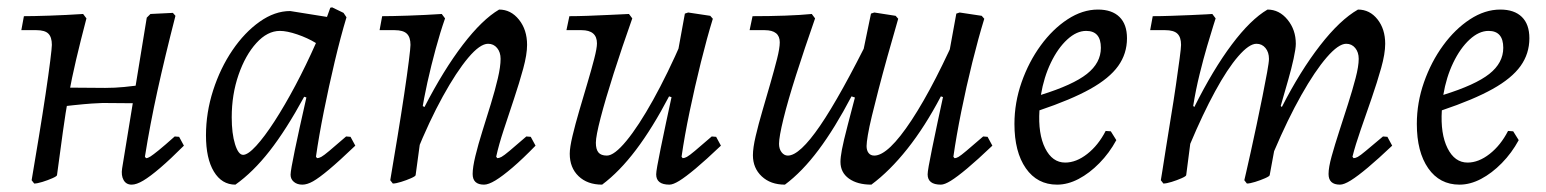

<svg xmlns="http://www.w3.org/2000/svg" viewBox="-20 -490 4203 522"><path d="M73 9 66 0Q76 -59 86 -120Q96 -181 104 -234.5Q112 -288 116.5 -324Q121 -360 121 -368Q121 -389 111.5 -398.5Q102 -408 79 -408H38L45 -446Q70 -446 115 -447.5Q160 -449 206 -452L215 -440Q199 -379 187 -328Q175 -277 166.5 -230Q158 -183 151 -132L135 -14Q135 -11 122.5 -5.5Q110 0 95.5 4.5Q81 9 73 9ZM126 -198 134 -252Q167 -252 200 -251.5Q233 -251 266 -251Q292 -251 317.5 -253.5Q343 -256 387 -262L382 -209L259 -210Q251 -210 229.5 -208.5Q208 -207 180 -204Q152 -201 126 -198ZM467 -118 480 -94Q443 -57 415.5 -33.5Q388 -10 369.5 1Q351 12 338 12Q323 12 316 -0.5Q309 -13 312 -32L379 -442L389 -452L450 -455L457 -447Q428 -334 408 -243Q388 -152 374 -64L377 -60Q382 -60 389 -64.5Q396 -69 411.5 -81.5Q427 -94 455 -119Z M842 -60Q847 -60 853.5 -63.5Q860 -67 875.5 -80Q891 -93 921 -119L933 -118L946 -94Q902 -52 874.5 -29Q847 -6 831 3Q815 12 802 12Q788 12 779 4.5Q770 -3 770 -15Q770 -26 781.5 -81.5Q793 -137 813 -225L807 -227Q758 -137 713 -79.5Q668 -22 620 12Q583 12 561.5 -23.5Q540 -59 540 -122Q540 -184 559.5 -244.5Q579 -305 612 -353.5Q645 -402 686 -431Q727 -460 769 -460L869 -444L878 -469L883 -470L914 -455L922 -443Q906 -390 890 -322.5Q874 -255 860.5 -187.5Q847 -120 839 -64ZM641 -69Q654 -69 676.5 -93.5Q699 -118 726.5 -160.5Q754 -203 783 -257.5Q812 -312 839 -373Q816 -387 788 -396.5Q760 -406 741 -406Q707 -406 677 -373Q647 -340 628.5 -286.5Q610 -233 610 -171Q610 -127 619 -98Q628 -69 641 -69Z M1296 12Q1265 12 1265 -17Q1265 -35 1272.5 -66Q1280 -97 1291.5 -133.5Q1303 -170 1314.5 -207.5Q1326 -245 1333.5 -277Q1341 -309 1341 -330Q1341 -348 1331.5 -359.5Q1322 -371 1307 -371Q1285 -371 1253 -333Q1221 -295 1184 -228Q1147 -161 1111 -72L1115 -210L1134 -199Q1186 -300 1238.5 -368.5Q1291 -437 1337 -464Q1369 -464 1391 -436.5Q1413 -409 1413 -368Q1413 -342 1402.5 -303.5Q1392 -265 1377.5 -221.5Q1363 -178 1349.5 -137Q1336 -96 1329 -64L1332 -60Q1337 -60 1343.5 -63.5Q1350 -67 1365.5 -80Q1381 -93 1411 -119L1423 -118L1436 -94Q1401 -58 1373.5 -34.5Q1346 -11 1327 0.5Q1308 12 1296 12ZM1048 9 1041 0Q1051 -59 1061 -120Q1071 -181 1079 -234.5Q1087 -288 1091.5 -324Q1096 -360 1096 -368Q1096 -389 1086 -398.5Q1076 -408 1053 -408H1012L1019 -446Q1044 -446 1089.5 -447.5Q1135 -449 1181 -452L1190 -440Q1177 -403 1164.5 -357Q1152 -311 1142 -266Q1132 -221 1127 -186L1126 -132L1110 -14Q1110 -11 1097.5 -5.5Q1085 0 1070.5 4.5Q1056 9 1048 9Z M1617 12Q1577 12 1553 -11Q1529 -34 1529 -72Q1529 -89 1536.5 -120.5Q1544 -152 1555 -189.5Q1566 -227 1577 -264Q1588 -301 1595.5 -330Q1603 -359 1603 -372Q1603 -408 1561 -408H1520L1528 -446Q1549 -446 1578 -447Q1607 -448 1637 -449.5Q1667 -451 1690 -452L1699 -440Q1671 -361 1648.5 -290.5Q1626 -220 1613 -170Q1600 -120 1600 -102Q1600 -84 1607 -75.5Q1614 -67 1630 -67Q1650 -67 1683 -107Q1716 -147 1755.5 -218Q1795 -289 1835 -381L1823 -220L1799 -228Q1754 -142 1709 -82.5Q1664 -23 1617 12ZM1800 12Q1764 12 1764 -16Q1764 -22 1767 -39Q1770 -56 1776 -85.5Q1782 -115 1791 -157.5Q1800 -200 1812 -255L1813 -294L1842 -453L1851 -456L1911 -447L1918 -439Q1902 -387 1885.5 -320.5Q1869 -254 1855 -187Q1841 -120 1833 -64L1836 -60Q1841 -60 1847.5 -63.5Q1854 -67 1869.5 -80Q1885 -93 1915 -119L1927 -118L1940 -94Q1899 -55 1871.5 -32Q1844 -9 1827 1.5Q1810 12 1800 12Z M2114 12Q2075 12 2051 -10.5Q2027 -33 2027 -68Q2027 -88 2034.5 -120Q2042 -152 2053 -189.5Q2064 -227 2074.5 -263.5Q2085 -300 2092.5 -329.5Q2100 -359 2100 -375Q2100 -408 2059 -408H2018L2026 -446Q2072 -446 2114.5 -447.5Q2157 -449 2187 -452L2196 -440Q2167 -357 2144.5 -286.5Q2122 -216 2110 -167Q2098 -118 2098 -99Q2098 -85 2105 -76Q2112 -67 2122 -67Q2154 -67 2209.5 -148Q2265 -229 2350 -401L2319 -220L2295 -228Q2250 -142 2205.5 -82.5Q2161 -23 2114 12ZM2349 12Q2311 12 2288 -4.5Q2265 -21 2265 -50Q2265 -62 2269 -83.5Q2273 -105 2285 -151Q2297 -197 2319 -281L2325 -342L2348 -453L2357 -456L2415 -447L2422 -439Q2406 -384 2392.5 -335.5Q2379 -287 2368.5 -246.5Q2358 -206 2350.5 -175Q2343 -144 2339.5 -123Q2336 -102 2336 -93Q2336 -81 2341.5 -74Q2347 -67 2357 -67Q2395 -67 2458.5 -163.5Q2522 -260 2596 -431L2562 -220L2538 -228Q2495 -146 2447 -85.5Q2399 -25 2349 12ZM2538 12Q2502 12 2502 -16Q2502 -22 2505 -39Q2508 -56 2514 -85.5Q2520 -115 2529 -157.5Q2538 -200 2550 -255L2551 -294L2580 -453L2589 -456L2649 -447L2656 -439Q2640 -387 2623.5 -320.5Q2607 -254 2593.5 -187Q2580 -120 2572 -64L2575 -60Q2580 -60 2586 -63.5Q2592 -67 2607.5 -80Q2623 -93 2653 -119L2665 -118L2678 -94Q2637 -55 2609.5 -32Q2582 -9 2565 1.5Q2548 12 2538 12Z M3044 -386Q3044 -344 3020 -310.5Q2996 -277 2944 -248Q2892 -219 2806 -190Q2802 -126 2821.5 -87Q2841 -48 2876 -48Q2906 -48 2936 -71.5Q2966 -95 2986 -134L3000 -133L3015 -109Q2996 -74 2969 -46.5Q2942 -19 2912.5 -3.5Q2883 12 2854 12Q2800 12 2769 -32.5Q2738 -77 2738 -153Q2738 -211 2757.5 -266.5Q2777 -322 2809.5 -366.5Q2842 -411 2882.5 -437.5Q2923 -464 2965 -464Q3003 -464 3023.5 -444Q3044 -424 3044 -386ZM2933 -406Q2907 -406 2881.5 -382.5Q2856 -359 2837 -319.5Q2818 -280 2810 -232Q2897 -259 2935 -289Q2973 -319 2973 -360Q2973 -406 2933 -406Z M3660 -60Q3665 -60 3671.5 -63.5Q3678 -67 3693.5 -80Q3709 -93 3740 -119L3752 -118L3765 -94Q3727 -58 3699 -34.5Q3671 -11 3652.5 0.5Q3634 12 3623 12Q3592 12 3592 -17Q3592 -35 3600.5 -65.5Q3609 -96 3621 -133Q3633 -170 3645 -207.5Q3657 -245 3665.5 -277.5Q3674 -310 3674 -330Q3674 -348 3664.5 -359.5Q3655 -371 3640 -371Q3619 -371 3587 -334Q3555 -297 3518 -231.5Q3481 -166 3444 -79L3432 -14Q3432 -11 3419.5 -5.5Q3407 0 3392.5 4.5Q3378 9 3370 9L3363 0Q3363 0 3368 -21.5Q3373 -43 3380.5 -77Q3388 -111 3396.5 -151Q3405 -191 3412.5 -228.5Q3420 -266 3425 -293.5Q3430 -321 3430 -330Q3430 -348 3420.5 -359.5Q3411 -371 3396 -371Q3376 -371 3346.5 -337Q3317 -303 3283.5 -241.5Q3250 -180 3216 -99L3205 -14Q3205 -11 3192.5 -5.5Q3180 0 3165.5 4.5Q3151 9 3143 9L3136 0Q3136 0 3140 -24.5Q3144 -49 3150 -88Q3156 -127 3163.5 -172Q3171 -217 3177 -258.5Q3183 -300 3187 -330Q3191 -360 3191 -368Q3191 -389 3181 -398.5Q3171 -408 3148 -408H3107L3114 -446Q3137 -446 3164.5 -447Q3192 -448 3217.5 -449Q3243 -450 3259.5 -451Q3276 -452 3276 -452L3285 -440Q3285 -440 3278.5 -419.5Q3272 -399 3262 -365Q3252 -331 3241.5 -288.5Q3231 -246 3224 -202L3227 -199Q3278 -301 3329 -369Q3380 -437 3426 -464Q3458 -464 3480.5 -436.5Q3503 -409 3503 -371Q3503 -358 3497 -330.5Q3491 -303 3482.5 -273.5Q3474 -244 3468 -223Q3462 -202 3462 -202L3465 -199Q3515 -297 3569 -366.5Q3623 -436 3672 -464Q3704 -464 3725 -437.5Q3746 -411 3746 -371Q3746 -344 3735 -305Q3724 -266 3709 -222.5Q3694 -179 3679.5 -137.5Q3665 -96 3657 -64Z M4138 -386Q4138 -344 4114 -310.5Q4090 -277 4038 -248Q3986 -219 3900 -190Q3896 -126 3915.5 -87Q3935 -48 3970 -48Q4000 -48 4030 -71.5Q4060 -95 4080 -134L4094 -133L4109 -109Q4090 -74 4063 -46.5Q4036 -19 4006.5 -3.5Q3977 12 3948 12Q3894 12 3863 -32.5Q3832 -77 3832 -153Q3832 -211 3851.5 -266.5Q3871 -322 3903.5 -366.5Q3936 -411 3976.5 -437.5Q4017 -464 4059 -464Q4097 -464 4117.5 -444Q4138 -424 4138 -386ZM4027 -406Q4001 -406 3975.5 -382.5Q3950 -359 3931 -319.5Q3912 -280 3904 -232Q3991 -259 4029 -289Q4067 -319 4067 -360Q4067 -406 4027 -406Z"/></svg>

Font: Alegreya
Style: Italic
Weight: 400
Italic angle: -7°
Designer: Juan Pablo del Peral
Foundry: Huerta Tipografica
Version: Version 2.009